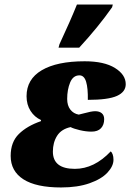

<svg xmlns="http://www.w3.org/2000/svg" viewBox="-20 -816 574 846"><path d="M27 -129Q27 -190 63 -225.5Q99 -261 160 -282L161 -287Q132 -300 114.5 -327.5Q97 -355 97 -392Q97 -467 164 -506.5Q231 -546 353 -546Q439 -546 486.5 -516.5Q534 -487 534 -445Q534 -411 495.5 -393.5Q457 -376 367 -376Q368 -427 359.5 -455.5Q351 -484 330 -484Q302 -484 289 -452.5Q276 -421 276 -380Q276 -351 290 -333Q304 -315 327 -311L347 -316Q383 -326 399 -326Q418 -326 428.5 -317Q439 -308 439 -291Q439 -266 425 -251Q411 -236 383 -236Q359 -236 331.5 -242.5Q304 -249 291 -256Q250 -247 231.5 -217.5Q213 -188 213 -148Q213 -72 310 -72Q395 -72 468 -149Q473 -145 476.5 -135.5Q480 -126 480 -112Q480 -84 453.5 -55.5Q427 -27 374.5 -8.5Q322 10 249 10Q139 10 83 -26Q27 -62 27 -129ZM242 -621Q290 -724 319 -796H477L474 -784Q413 -697 329 -606H238Z"/></svg>

Font: Noto Serif NarrowBlack
Style: Italic
Weight: 900
Width: 4
Italic angle: -12°
Designer: Monotype Design Team
Foundry: Monotype Imaging Inc.
Version: Version 1.001